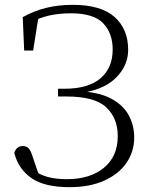

<svg xmlns="http://www.w3.org/2000/svg" viewBox="-20 -759 625 794"><path d="M267 15Q164 15 110 -22.5Q56 -60 39 -127Q43 -140 52 -147.5Q61 -155 74 -155Q91 -155 99.5 -144.5Q108 -134 115 -111L144 -26L113 -59Q144 -36 178 -27Q212 -18 257 -18Q352 -18 409.5 -65Q467 -112 467 -196Q467 -270 419.5 -315Q372 -360 255 -360H220V-392H246Q346 -392 396 -435.5Q446 -479 446 -554Q446 -622 406.5 -663Q367 -704 273 -704Q224 -704 182 -694.5Q140 -685 102 -663V-687L141 -701L117 -550H80L74 -688Q118 -713 169 -726Q220 -739 281 -739Q397 -739 453.5 -689Q510 -639 510 -553Q510 -486 457 -435Q404 -384 301 -373V-382Q386 -379 437 -352.5Q488 -326 511.5 -284Q535 -242 535 -190Q535 -132 503 -85.5Q471 -39 411 -12Q351 15 267 15Z"/></svg>

Font: Noto Serif TC
Style: Regular
Weight: 200
Designer: Ryoko NISHIZUKA 西塚涼子 (kana & ideographs); Frank Grießhammer (Latin, Greek & Cyrillic); Wenlong ZHANG 张文龙 (bopomofo); San
Foundry: Adobe
Version: Version 2.001;hotconv 1.1.0;makeotfexe 2.6.0